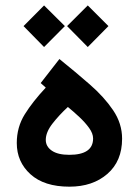

<svg xmlns="http://www.w3.org/2000/svg" viewBox="-20 -703 521 721"><path d="M151.9 -374 132.8 -391.1 203.1 -481.4Q263.7 -432.6 317.4 -385.7Q371.1 -338.9 404.8 -289.1Q438.5 -239.3 438.5 -182.1Q438.5 -98.1 383.3 -50Q328.1 -2 240.7 -2Q146 -2 94.5 -48.6Q43 -95.2 43 -166Q43 -225.6 73 -273.7Q103 -321.8 151.9 -374ZM329.6 -183.1Q329.6 -201.7 314.7 -222.4Q299.8 -243.2 277.8 -263.7Q255.9 -284.2 234.9 -301.3Q202.1 -271 177 -238.8Q151.9 -206.5 151.9 -177.7Q151.9 -152.8 174.6 -137.2Q197.3 -121.6 240.2 -121.6Q329.6 -121.6 329.6 -183.1ZM309.6 -682.6 387.2 -605 309.6 -526.4 231.9 -605ZM145.5 -682.6 223.6 -605 145.5 -526.4 68.4 -605Z"/></svg>

Font: Vazirmatn FD SemiBold
Style: Regular
Weight: 600
Designer: Saber Rastikerdar
Foundry: Saber Rastikerdar
Version: Version 33.001